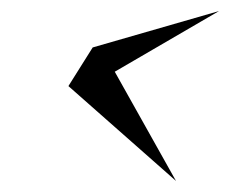

<svg xmlns="http://www.w3.org/2000/svg" viewBox="-20 -534 417 348"><path d="M104 -378 299 -206 188 -404 377 -514 148 -448Z"/></svg>

Font: Corrode
Style: Ita
Weight: 400
Designer: Mew Too
Version: Version 0.532